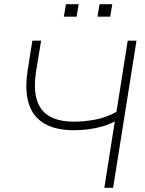

<svg xmlns="http://www.w3.org/2000/svg" viewBox="-20 -900 697 920"><path d="M480 0 530 -318Q504 -304 471.5 -294.5Q439 -285 404 -280.5Q369 -276 334 -276Q247 -276 192.5 -308Q138 -340 118 -403Q98 -466 112 -559L135 -705H177L154 -565Q133 -438 178 -377.5Q223 -317 334 -317Q386 -317 439 -327.5Q492 -338 538 -364L592 -705H634L522 0ZM447 -820 457 -880H518L508 -820ZM286 -820 296 -880H357L347 -820Z"/></svg>

Font: Nunito Sans 12pt ExtraLight
Style: Italic
Weight: 200
Italic angle: -9°
Designer: Vernon Adams
Foundry: Vernon Adams
Version: Version 3.101;gftools[0.9.27]